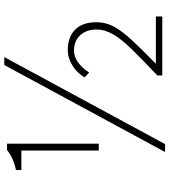

<svg xmlns="http://www.w3.org/2000/svg" viewBox="33 -812 792 898"><g transform="rotate(-90 429.0 -363.0)"><path d="M174 -659H83V-684Q141 -697 176 -726H206V-297H174ZM574 -739H611L204 13H167ZM648 -143Q696 -192 718 -231Q740 -270 740 -306Q740 -355 713 -384Q686 -413 641 -413Q612 -413 585 -393Q558 -373 539 -342L516 -363Q535 -397 570.5 -419.5Q606 -442 644 -442Q704 -442 739 -408Q774 -374 774 -308Q774 -262 750 -220Q728 -183 692 -144Q656 -105 580 -30H801V0H525V-23Q600 -94 648 -143Z"/></g></svg>

Font: Merged Yaku Han JP Thin
Style: Regular
Weight: 250
Designer: Ryoko NISHIZUKA 西塚涼子 (kana, bopomofo & ideographs); Paul D. Hunt (Latin, Greek & Cyrillic); Sandoll Communications 산돌커뮤니
Foundry: Adobe
Version: Version 2.004